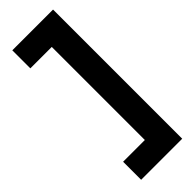

<svg xmlns="http://www.w3.org/2000/svg" viewBox="-266 -623 843 843"><g transform="rotate(-45 155.0 -202.0)"><path d="M35 199V87H170V-491H37V-603H290V199Z"/></g></svg>

Font: Darker Grotesque ExtraBold
Style: Regular
Weight: 800
Designer: Gabriel Lam
Foundry: TypeRant
Version: Version 1.000;gftools[0.9.28]